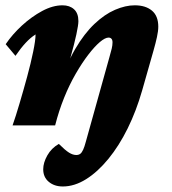

<svg xmlns="http://www.w3.org/2000/svg" viewBox="-20 -463 634 709"><path d="M211.9 225.6Q180.7 225.6 160.2 208.5Q139.6 191.4 139.6 162.1Q139.6 137.7 154.8 110.8Q169.9 84 197.3 68.4Q220.7 91.8 234.9 100.6Q249 109.4 261.7 109.4Q270.5 109.4 276.4 105Q282.2 100.6 287.1 89.8Q292 79.1 296.9 60.5L383.8 -251Q389.6 -271.5 392.6 -283.7Q395.5 -295.9 395.5 -306.6Q395.5 -315.4 391.6 -319.8Q387.7 -324.2 380.9 -324.2Q368.2 -324.2 348.6 -307.6Q329.1 -291 306.2 -261.2Q283.2 -231.4 259.8 -190.9Q236.3 -150.4 216.8 -102.1Q197.3 -53.7 183.6 0H26.4Q38.1 -33.2 52.2 -81.1Q66.4 -128.9 80.1 -179.2Q93.8 -229.5 102.5 -272Q111.3 -314.5 111.3 -335.9Q92.8 -324.2 74.7 -304.7Q56.6 -285.2 37.1 -256.8L1 -299.8Q25.4 -335.9 61 -368.7Q96.7 -401.4 135.7 -422.4Q174.8 -443.4 210.9 -443.4Q237.3 -443.4 253.4 -428.7Q269.5 -414.1 269.5 -384.8Q269.5 -371.1 262.2 -336.9Q254.9 -302.7 241.2 -253.9Q227.5 -205.1 207 -146.5H201.2Q224.6 -225.6 257.8 -282.2Q291 -338.9 328.6 -374.5Q366.2 -410.2 404.8 -426.8Q443.4 -443.4 477.5 -443.4Q517.6 -443.4 541 -423.8Q564.5 -404.3 564.5 -364.3Q564.5 -348.6 559.6 -326.2Q554.7 -303.7 546.9 -276.4L504.9 -128.9Q483.4 -53.7 451.7 10.7Q419.9 75.2 380.4 123.5Q340.8 171.9 297.9 198.7Q254.9 225.6 211.9 225.6Z"/></svg>

Font: Crimson Pro Black
Style: Italic
Weight: 900
Italic angle: -12°
Designer: Jacques Le Bailly
Foundry: Baron von Fonthausen
Version: Version 1.003